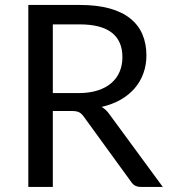

<svg xmlns="http://www.w3.org/2000/svg" viewBox="-20 -736 666 756"><path d="M290 -369.5Q332 -369.5 364.2 -379.8Q396.5 -390 418.2 -408.8Q440 -427.5 451 -453.5Q462 -479.5 462 -511Q462 -575 420 -607.5Q378 -640 294 -640H188V-369.5ZM621 0H535Q508.5 0 496 -20.5L310 -276.5Q301.5 -288.5 291.8 -293.8Q282 -299 261.5 -299H188V0H91.5V-716.5H294Q362 -716.5 411.5 -702.8Q461 -689 493.2 -663Q525.5 -637 541 -600.2Q556.5 -563.5 556.5 -518Q556.5 -480 544.5 -447Q532.5 -414 509.8 -387.8Q487 -361.5 454.2 -343Q421.5 -324.5 380 -315Q398.5 -304.5 412 -284.5Z"/></svg>

Font: Lato-Regular
Style: Regular
Weight: 400
Designer: Lukasz Dziedzic with Adam Twardoch and Botio Nikoltchev
Foundry: tyPoland Lukasz Dziedzic
Version: Version 2.015; 2015-08-06; http://www.latofonts.com/